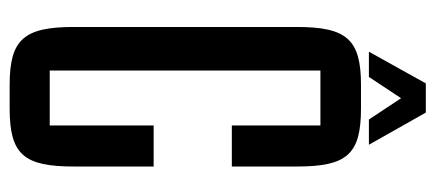

<svg xmlns="http://www.w3.org/2000/svg" viewBox="-266 -610 881 388"><g transform="rotate(90 174.0 -415.5)"><path d="M207 -836H148L84 -721H135L178 -786L221 -721H272ZM34 -125C34 -24 59 5 151 5H199C292 5 316 -24 316 -125V-286H233V-76H122V-623H233V-444H316V-575C316 -676 292 -705 199 -705H151C59 -705 34 -676 34 -575Z"/></g></svg>

Font: Queering
Style: Regular
Weight: 400
Designer: Adam Naccarato
Foundry: adamnac
Version: Version 2.000;hotconv 1.0.109;makeotfexe 2.5.65596